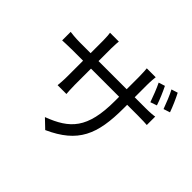

<svg xmlns="http://www.w3.org/2000/svg" viewBox="-185 -1049 1370 1370"><g transform="rotate(45 500.0 -364.5)"><path d="M855 -624C842 -665 815 -727 797 -763L749 -748C768 -710 791 -650 806 -607ZM702 -553V-678C702 -717 706 -750 707 -760H617C618 -750 621 -717 621 -678V-553H337V-682C337 -716 340 -745 341 -754H252C254 -745 257 -714 257 -681V-553H149C107 -553 58 -558 49 -560V-474C60 -474 105 -477 149 -477H257V-315C257 -277 253 -234 252 -225H341C340 -234 337 -278 337 -315V-477H621V-435C621 -155 531 -69 349 0L416 64C644 -39 702 -176 702 -442V-477H812C856 -477 892 -475 903 -474V-559C889 -556 856 -553 811 -553ZM848 -778C868 -741 891 -683 907 -639L956 -655C942 -696 915 -757 896 -793Z"/></g></svg>

Font: Source Han Sans CN Regular
Style: Regular
Weight: 400
Designer: Ryoko NISHIZUKA (kana & ideographs); Paul D. Hunt (Latin, Greek & Cyrillic); Wenlong ZHANG (bopomofo); Sandoll Communica
Foundry: Adobe Systems Incorporated
Version: Version 1.004;PS 1.004;hotconv 1.0.82;makeotf.lib2.5.63406